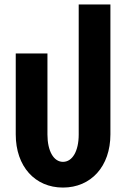

<svg xmlns="http://www.w3.org/2000/svg" viewBox="-20 -835 586 866"><path d="M264 11C390 11 478 -84 478 -229V-815H335V-228C335 -154 307 -105 264 -105C222 -105 194 -154 194 -228V-594H51V-229C51 -84 138 11 264 11Z"/></svg>

Font: Vanilla Cream Black
Style: Regular
Weight: 900
Designer: Jeremy Tribby, Jinavaṁso
Foundry: Tribby Type
Version: Version 1.422;Glyphs 3.1.2 (3151)